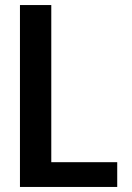

<svg xmlns="http://www.w3.org/2000/svg" viewBox="-20 -740 523 760"><path d="M59 0V-720H183V0ZM121 0V-98H444V0Z"/></svg>

Font: Instrument Sans SemiCondensed SemiBold
Style: Regular
Weight: 600
Width: 4
Designer: Rodrigo Fuenzalida
Foundry: fragTYPE
Version: Version 1.000;gftools[0.9.28]